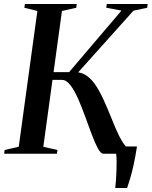

<svg xmlns="http://www.w3.org/2000/svg" viewBox="-32 -763 752 953"><path d="M540 170Q542 152.5 543.8 129.2Q545.5 106 546.2 81.8Q547 57.5 546.8 36Q546.5 14.5 544.5 0L511.5 -36H648Q639.5 17.5 631 56.2Q622.5 95 614.2 122.2Q606 149.5 599 170ZM481 0Q468 0 453.8 -26.5Q439.5 -53 423.8 -94.8Q408 -136.5 391.2 -183.2Q374.5 -230 356 -272Q337.5 -314 317.5 -340.2Q297.5 -366.5 275.5 -366.5H180L184.5 -405H311L571 -710.5L495.5 -724.5L498 -743H701L698.5 -724.5L630.5 -710L326 -370.5L325.5 -404.5Q360.5 -408 387 -394Q413.5 -380 435.8 -349.8Q458 -319.5 479.8 -272.8Q501.5 -226 526.5 -163.5Q533 -146.5 541.8 -126.2Q550.5 -106 560.5 -86.2Q570.5 -66.5 581 -51Q591.5 -35.5 602 -28.5L641.5 -18.5L639.5 0ZM-11.5 0 -9 -18.5 61 -34.5 153.5 -708.5 89 -724.5 91.5 -743H349L346.5 -724.5L275.5 -708.5L183 -34.5L253.5 -18.5L250.5 0Z"/></svg>

Font: Merriweather 144pt Medium
Style: Italic
Weight: 500
Italic angle: -7.8°
Version: Version 2.101